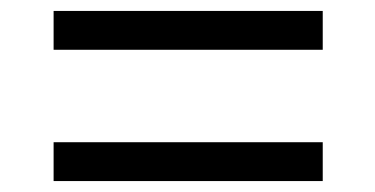

<svg xmlns="http://www.w3.org/2000/svg" viewBox="-20 -651 685 351"><path d="M570 -391V-320H78V-391ZM570 -631V-560H78V-631Z"/></svg>

Font: Matangi Medium
Style: Regular
Weight: 500
Designer: Prashant Pant
Foundry: The Graphic Ant
Version: Version 3.002